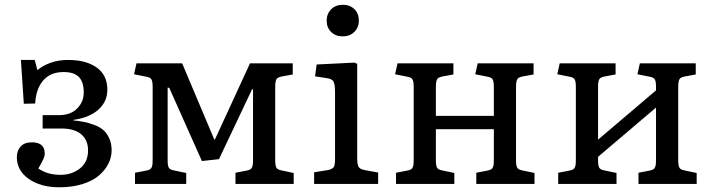

<svg xmlns="http://www.w3.org/2000/svg" viewBox="-20 -773 2996 807"><path d="M229 14.2Q151.4 14.2 101.1 -20.8Q50.8 -55.7 50.8 -112.8Q50.8 -139.6 66.7 -157.2Q82.5 -174.8 113.8 -174.8Q168 -174.8 168 -127.9Q168 -117.2 162.4 -104.5Q156.7 -91.8 141.1 -64.9Q179.2 -38.1 234.9 -38.1Q281.7 -38.1 315.9 -64.9Q350.1 -91.8 350.1 -141.1Q350.1 -184.1 321.5 -208.5Q293 -232.9 237.8 -232.9H159.2V-289.1H228Q276.9 -289.1 304.4 -317.1Q332 -345.2 332 -383.8Q332 -427.7 312 -449Q292 -470.2 247.1 -470.2Q191.9 -470.2 161.4 -434.6Q130.9 -398.9 127.9 -337.9L80.1 -336.9L67.9 -521H126L137.2 -478Q158.2 -496.6 191.4 -508.8Q224.6 -521 266.1 -521Q342.3 -521 386.7 -489Q431.2 -457 431.2 -396Q431.2 -345.7 393.3 -312Q355.5 -278.3 288.1 -269V-267.1Q314 -264.2 333.3 -260.5Q352.5 -256.8 376 -248Q399.4 -239.3 414.1 -226.6Q428.7 -213.9 439 -191.9Q449.2 -169.9 449.2 -141.1Q449.2 -112.3 435.8 -85.4Q422.4 -58.6 396.5 -35.9Q370.6 -13.2 327.1 0.5Q283.7 14.2 229 14.2Z M547.4 0V-46.9L595.7 -56.2Q605 -58.1 610.6 -61.5Q616.2 -64.9 618.4 -72Q620.6 -79.1 621.1 -85Q621.6 -90.8 621.6 -104V-407.2Q621.6 -429.7 616.9 -438.5Q612.3 -447.3 596.7 -450.2L543.5 -460.9L553.7 -506.8H745.6L881.3 -185.1L884.8 -189.9L1030.8 -506.8H1210.4V-460L1162.6 -451.2Q1153.3 -449.2 1147.7 -445.8Q1142.1 -442.4 1139.9 -435.1Q1137.7 -427.7 1137.2 -421.9Q1136.7 -416 1136.7 -402.8V-100.1Q1136.7 -77.6 1141.4 -68.8Q1146 -60.1 1161.6 -57.1L1214.4 -45.9V0H969.7V-46.9L1017.6 -56.2Q1026.9 -58.1 1032.5 -61.5Q1038.1 -64.9 1040.3 -72Q1042.5 -79.1 1043 -85Q1043.5 -90.8 1043.5 -104V-397.9H1039.6L900.4 -104L828.6 -96.2L691.4 -403.8L684.6 -404.8V-100.1Q684.6 -77.6 689.2 -68.8Q693.8 -60.1 709.5 -57.1L762.7 -45.9V0Z M1420.4 -620.1Q1391.1 -620.1 1372.1 -638.4Q1353 -656.7 1353 -686Q1353 -715.3 1372.1 -734.1Q1391.1 -752.9 1420.4 -752.9Q1450.7 -752.9 1469.5 -734.6Q1488.3 -716.3 1488.3 -687Q1488.3 -657.7 1469.2 -638.9Q1450.2 -620.1 1420.4 -620.1ZM1300.3 0V-48.8L1357.4 -58.1Q1366.7 -59.6 1372.6 -62.7Q1378.4 -65.9 1381.6 -69.3Q1384.8 -72.8 1386.2 -79.8Q1387.7 -86.9 1387.9 -92.3Q1388.2 -97.7 1388.2 -108.9V-381.8Q1388.2 -417.5 1382.1 -429.7Q1376 -441.9 1352.1 -444.8L1304.2 -452.1L1311 -502L1469.2 -509.8L1481.4 -504.9V-105Q1481.4 -82 1487.3 -71.8Q1493.2 -61.5 1513.2 -58.1L1569.3 -47.9V0Z M1644.5 0V-46.9L1692.9 -56.2Q1702.1 -58.1 1707.8 -61.5Q1713.4 -64.9 1715.6 -72Q1717.8 -79.1 1718.3 -85Q1718.8 -90.8 1718.8 -104V-407.2Q1718.8 -429.7 1714.1 -438.5Q1709.5 -447.3 1693.8 -450.2L1640.6 -460.9L1650.9 -506.8H1885.7V-460L1837.9 -451.2Q1828.6 -449.2 1823 -445.8Q1817.4 -442.4 1815.2 -435.1Q1813 -427.7 1812.5 -421.9Q1812 -416 1812 -402.8V-286.1H2055.7V-407.2Q2055.7 -429.7 2051 -438.5Q2046.4 -447.3 2030.8 -450.2L1977.5 -460.9L1987.8 -506.8H2222.7V-460L2174.8 -451.2Q2165.5 -449.2 2159.9 -445.8Q2154.3 -442.4 2152.1 -435.1Q2149.9 -427.7 2149.4 -421.9Q2148.9 -416 2148.9 -402.8V-100.1Q2148.9 -77.6 2153.6 -68.8Q2158.2 -60.1 2173.8 -57.1L2226.6 -45.9V0H1981.9V-46.9L2029.8 -56.2Q2039.1 -58.1 2044.7 -61.5Q2050.3 -64.9 2052.5 -72Q2054.7 -79.1 2055.2 -85Q2055.7 -90.8 2055.7 -104V-230H1812V-100.1Q1812 -77.6 1816.7 -68.8Q1821.3 -60.1 1836.9 -57.1L1889.6 -45.9V0Z M2326.2 0V-46.9L2374.5 -56.2Q2383.8 -58.1 2389.4 -61.5Q2395 -64.9 2397.2 -72Q2399.4 -79.1 2399.9 -85Q2400.4 -90.8 2400.4 -104V-407.2Q2400.4 -429.7 2395.8 -438.5Q2391.1 -447.3 2375.5 -450.2L2322.3 -460.9L2332.5 -506.8H2567.4V-460L2519.5 -451.2Q2510.3 -449.2 2504.6 -445.8Q2499 -442.4 2496.8 -435.1Q2494.6 -427.7 2494.1 -421.9Q2493.7 -416 2493.7 -402.8V-186L2737.3 -393.1V-407.2Q2737.3 -429.7 2732.7 -438.5Q2728 -447.3 2712.4 -450.2L2659.2 -460.9L2669.4 -506.8H2904.3V-460L2856.4 -451.2Q2847.2 -449.2 2841.6 -445.8Q2835.9 -442.4 2833.7 -435.1Q2831.5 -427.7 2831.1 -421.9Q2830.6 -416 2830.6 -402.8V-100.1Q2830.6 -77.6 2835.2 -68.8Q2839.8 -60.1 2855.5 -57.1L2908.2 -45.9V0H2663.6V-46.9L2711.4 -56.2Q2720.7 -58.1 2726.3 -61.5Q2731.9 -64.9 2734.1 -72Q2736.3 -79.1 2736.8 -85Q2737.3 -90.8 2737.3 -104V-320.8L2493.7 -113.8V-100.1Q2493.7 -77.6 2498.3 -68.8Q2502.9 -60.1 2518.6 -57.1L2571.3 -45.9V0Z"/></svg>

Font: Literata Book
Style: Regular
Weight: 400
Designer: Latin by Veronika Burian and Jose Scaglione. Greek by Irene Vlachou. Cyrillic by Vera Evstafieva
Foundry: TypeTogether
Version: Version 2.003;PS 002.003;hotconv 1.0.88;makeotf.lib2.5.64775